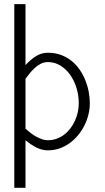

<svg xmlns="http://www.w3.org/2000/svg" viewBox="-20 -715 507 924"><path d="M102.7 -40.1Q116.8 -28.7 129.9 -19.9Q143.1 -11 156 -4.7Q169 1.6 182.3 5Q195.6 8.5 210.4 8.5Q239.8 8.5 266.3 -0.7Q292.8 -9.9 315.2 -26.2Q337.6 -42.4 355.7 -64.3Q373.8 -86.2 386.4 -111.4Q398.9 -136.5 405.6 -163.7Q412.3 -190.9 412.3 -217.7Q412.3 -244.4 407 -272.7Q401.8 -301.1 391 -328.1Q380.1 -355.1 363.6 -379.4Q347 -403.7 324.5 -421.8Q302 -440 273.5 -450.6Q245.1 -461.2 210.4 -461.2Q195.6 -461.2 182.3 -457.5Q168.9 -453.9 155.8 -446.3Q142.6 -438.7 129.7 -427.7Q116.7 -416.7 102.7 -402.1V-695.2H48.8V188.8H102.7ZM102.7 -335.9Q109.6 -344.4 119.8 -357.9Q130 -371.5 143.6 -384.6Q157.2 -397.7 173.9 -407Q190.6 -416.3 210.4 -416.3Q242.7 -416.3 269.9 -399.9Q297.1 -383.5 316.9 -356Q336.7 -328.6 347.9 -292.6Q359.1 -256.7 359.1 -217.7Q359.1 -196.4 354.4 -174.8Q349.6 -153.3 340.5 -133.5Q331.4 -113.7 318.4 -96.6Q305.4 -79.5 288.8 -67Q272.3 -54.5 252.4 -47.3Q232.6 -40.1 210.4 -40.1Q196.9 -40.1 183 -44.7Q169.1 -49.4 155.4 -56.9Q141.7 -64.3 128.4 -74.4Q115.2 -84.5 102.7 -95.5Z"/></svg>

Font: SaysetthaMai Thin
Style: Regular
Weight: 100
Designer: John M. Durdin
Foundry: Lao Script for Windows
Version: Version 1.101